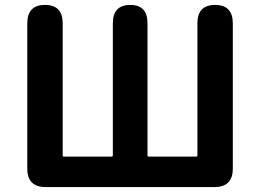

<svg xmlns="http://www.w3.org/2000/svg" viewBox="-20 -761 1059 781"><path d="M166 0Q91 0 91 -75V-666Q91 -741 163 -741Q235 -741 235 -666V-129Q235 -124 240 -124H434Q439 -124 439 -129V-666Q439 -741 510 -741Q580 -741 580 -666V-129Q580 -124 585 -124H778Q783 -124 783 -129V-666Q783 -741 855 -741Q927 -741 927 -666V-75Q927 0 852 0Z"/></svg>

Font: Resource Han Rounded JP
Style: Bold
Weight: 700
Designer: Cyano Hao (round all glyphs); Ryoko NISHIZUKA 西塚涼子 (kana, bopomofo & ideographs); Paul D. Hunt (Latin, Greek & Cyrillic)
Foundry: Cyano Hao
Version: 0.990